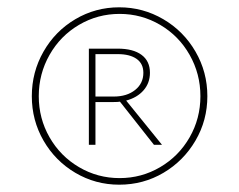

<svg xmlns="http://www.w3.org/2000/svg" viewBox="-20 -731 654 525"><path d="M547 -468Q547 -402 514.5 -346.5Q482 -291 427 -258.5Q372 -226 306 -226Q241 -226 186 -258.5Q131 -291 99 -346.5Q67 -402 67 -468Q67 -534 99 -590Q131 -646 186 -678.5Q241 -711 306 -711Q371 -711 426.5 -678.5Q482 -646 514.5 -590Q547 -534 547 -468ZM528 -468Q528 -529 498.5 -581Q469 -633 418 -663Q367 -693 307 -693Q247 -693 196 -663Q145 -633 115.5 -581Q86 -529 86 -468Q86 -407 115.5 -355.5Q145 -304 196 -274Q247 -244 307 -244Q367 -244 418 -274Q469 -304 498.5 -355.5Q528 -407 528 -468ZM325 -456 423 -335H401L308 -453Q303 -452 291 -452H241V-335H223V-598H302Q344 -598 367 -581Q390 -564 390 -532Q390 -504 372.5 -484Q355 -464 325 -456ZM291 -467Q327 -467 349.5 -485Q372 -503 372 -532Q372 -557 353.5 -570Q335 -583 302 -583H241V-467Z"/></svg>

Font: Ysabeau Extralight
Style: Regular
Weight: 200
Designer: Christian Thalmann (Catharsis Fonts)
Version: Version 0.003